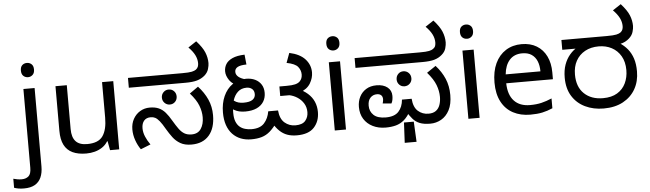

<svg xmlns="http://www.w3.org/2000/svg" viewBox="-112 -1027 5092 1503"><g transform="rotate(-5 2434.0 -275.0)"><path d="M22 240Q-3 240 -22 236.5Q-41 233 -55 228V157Q-40 161 -24 164Q-8 167 11 167Q43 167 64 149.5Q85 132 85 83V-536H173V80Q173 130 157 166Q141 202 108 221Q75 240 22 240ZM78 -681Q78 -710 93 -723.5Q108 -737 130 -737Q150 -737 165.5 -723.5Q181 -710 181 -681Q181 -653 165.5 -639Q150 -625 130 -625Q108 -625 93 -639Q78 -653 78 -681Z M791 -536V0H719L706 -71H702Q685 -43 658 -25Q631 -7 599 1.5Q567 10 532 10Q468 10 424.5 -10.5Q381 -31 359 -74Q337 -117 337 -185V-536H426V-191Q426 -127 455 -95Q484 -63 545 -63Q634 -63 668.5 -113Q703 -163 703 -257V-536Z M1359 12Q1306 12 1271.5 -8Q1237 -28 1213.5 -59.5Q1190 -91 1170 -125Q1145 -169 1127 -191Q1109 -213 1093.5 -221Q1078 -229 1058 -229Q1024 -229 1005.5 -207.5Q987 -186 987 -148Q987 -116 1001 -82.5Q1015 -49 1038 -17L960 14Q937 -18 922 -60.5Q907 -103 907 -146Q907 -192 927 -228Q947 -264 981 -284.5Q1015 -305 1057 -305Q1099 -305 1128 -292Q1157 -279 1179.5 -253Q1202 -227 1225 -187Q1248 -148 1267.5 -121Q1287 -94 1310 -80.5Q1333 -67 1366 -67Q1416 -67 1440 -103Q1464 -139 1464 -194Q1464 -239 1446 -286Q1428 -333 1380 -387L1448 -435Q1495 -384 1520.5 -327Q1546 -270 1546 -203Q1546 -101 1497 -44.5Q1448 12 1359 12ZM1217 -315Q1193 -315 1176 -332Q1159 -349 1159 -374Q1159 -399 1176 -416Q1193 -433 1217 -433Q1242 -433 1258.5 -416Q1275 -399 1275 -374Q1275 -349 1258.5 -332Q1242 -315 1217 -315ZM908 -474V-551H1334Q1388 -551 1410 -556Q1432 -561 1443 -569Q1456 -579 1460.5 -591.5Q1465 -604 1465 -618Q1465 -651 1449 -682.5Q1433 -714 1400 -747L1465 -790Q1512 -738 1529 -696.5Q1546 -655 1546 -612Q1546 -593 1538 -565.5Q1530 -538 1505 -516Q1479 -494 1444.5 -484Q1410 -474 1353 -474Z M1828 12Q1783 12 1746 -2.5Q1709 -17 1681.5 -46Q1654 -75 1639.5 -117.5Q1625 -160 1625 -216Q1625 -288 1650 -344Q1675 -400 1720.5 -432Q1766 -464 1828 -464Q1869 -464 1899.5 -449Q1930 -434 1947 -407Q1964 -380 1964 -342Q1964 -303 1945.5 -273Q1927 -243 1890.5 -226Q1854 -209 1800 -209Q1748 -209 1713 -230Q1678 -251 1659 -274L1679 -340Q1692 -322 1720 -300.5Q1748 -279 1793 -279Q1842 -279 1864 -295Q1886 -311 1886 -338Q1886 -365 1869 -379.5Q1852 -394 1826 -394Q1784 -394 1757 -369Q1730 -344 1717.5 -303Q1705 -262 1705 -215V-205Q1705 -165 1715.5 -138.5Q1726 -112 1744 -96.5Q1762 -81 1786.5 -74Q1811 -67 1838 -67Q1905 -67 1937.5 -103.5Q1970 -140 1979 -195H2056Q2062 -128 2098 -97.5Q2134 -67 2182 -67Q2237 -67 2260.5 -95Q2284 -123 2284 -162Q2284 -201 2265.5 -231Q2247 -261 2217 -280.5Q2187 -300 2151 -307L2219 -352Q2269 -332 2301.5 -303Q2334 -274 2350 -237Q2366 -200 2366 -156Q2366 -83 2322.5 -35.5Q2279 12 2187 12Q2144 12 2111 0Q2078 -12 2051.5 -37.5Q2025 -63 2002 -102L2035 -103Q2005 -60 1975.5 -34.5Q1946 -9 1910.5 1.5Q1875 12 1828 12ZM1774 -412Q1720 -429 1695 -465Q1670 -501 1670 -536Q1670 -567 1685.5 -592.5Q1701 -618 1737 -634.5Q1773 -651 1833 -653L1841 -575Q1792 -574 1770.5 -561.5Q1749 -549 1749 -525Q1749 -502 1769.5 -485Q1790 -468 1831 -458ZM2083 -306V-381H2140Q2183 -381 2207 -387Q2231 -393 2244 -406Q2255 -417 2260 -430.5Q2265 -444 2265 -460Q2265 -493 2243.5 -520Q2222 -547 2155 -560L2183 -636Q2266 -618 2306.5 -573Q2347 -528 2347 -469Q2347 -425 2322 -383Q2297 -341 2238 -320Q2225 -316 2215 -312.5Q2205 -309 2193.5 -307.5Q2182 -306 2162 -306Z M2573 -536V0H2485V-536ZM2530 -737Q2550 -737 2565.5 -723.5Q2581 -710 2581 -681Q2581 -653 2565.5 -639Q2550 -625 2530 -625Q2508 -625 2493 -639Q2478 -653 2478 -681Q2478 -710 2493 -723.5Q2508 -737 2530 -737Z M2884 12Q2828 12 2783.5 -10Q2739 -32 2714 -72Q2689 -112 2689 -167Q2689 -211 2707 -246.5Q2725 -282 2759 -303Q2793 -324 2841 -324Q2894 -324 2926 -299Q2958 -274 2958 -231Q2958 -215 2955 -199Q2952 -183 2945 -172L2877 -178Q2879 -186 2881 -194.5Q2883 -203 2883 -210Q2883 -232 2871 -243Q2859 -254 2838 -254Q2807 -254 2786.5 -232.5Q2766 -211 2766 -170Q2766 -125 2797 -96Q2828 -67 2892 -67Q2961 -67 2993 -102Q3025 -137 3030 -195H3106Q3111 -128 3145.5 -97.5Q3180 -67 3228 -67Q3264 -67 3286 -83Q3308 -99 3318 -127.5Q3328 -156 3328 -191Q3328 -237 3310 -284.5Q3292 -332 3244 -387L3315 -435Q3361 -384 3385.5 -326.5Q3410 -269 3410 -198Q3410 -126 3385.5 -79.5Q3361 -33 3321 -10.5Q3281 12 3235 12Q3184 12 3152 -1Q3120 -14 3098 -39.5Q3076 -65 3054 -101L3085 -105Q3059 -57 3029.5 -32Q3000 -7 2964.5 2.5Q2929 12 2884 12ZM3022 144 3030 -15H3107L3115 144ZM3059 -297Q3035 -297 3018.5 -314Q3002 -331 3002 -355Q3002 -381 3018.5 -398Q3035 -415 3059 -415Q3084 -415 3101 -398Q3118 -381 3118 -355Q3118 -331 3101 -314Q3084 -297 3059 -297ZM2689 -474V-551H3199Q3253 -551 3275 -556Q3297 -561 3307 -569Q3321 -579 3325 -591.5Q3329 -604 3329 -618Q3329 -651 3313 -682.5Q3297 -714 3264 -747L3329 -790Q3376 -738 3393 -696.5Q3410 -655 3410 -612Q3410 -593 3402.5 -565.5Q3395 -538 3369 -516Q3344 -494 3309.5 -484Q3275 -474 3217 -474Z M3623 -536V0H3535V-536ZM3580 -737Q3600 -737 3615.5 -723.5Q3631 -710 3631 -681Q3631 -653 3615.5 -639Q3600 -625 3580 -625Q3558 -625 3543 -639Q3528 -653 3528 -681Q3528 -710 3543 -723.5Q3558 -737 3580 -737Z M4000 -546Q4069 -546 4118.5 -516Q4168 -486 4194.5 -431.5Q4221 -377 4221 -304V-251H3854Q3856 -160 3900.5 -112.5Q3945 -65 4025 -65Q4076 -65 4115.5 -74.5Q4155 -84 4197 -102V-25Q4156 -7 4116 1.5Q4076 10 4021 10Q3945 10 3886.5 -21Q3828 -52 3795.5 -113.5Q3763 -175 3763 -264Q3763 -352 3792.5 -415Q3822 -478 3875.5 -512Q3929 -546 4000 -546ZM3999 -474Q3936 -474 3899.5 -433.5Q3863 -393 3856 -321H4129Q4129 -367 4115 -401Q4101 -435 4072.5 -454.5Q4044 -474 3999 -474Z M4598 12Q4517 12 4452.5 -19Q4388 -50 4351 -109.5Q4314 -169 4314 -255Q4314 -312 4329.5 -356Q4345 -400 4373 -433Q4401 -466 4440 -488L4458 -474H4314V-551H4670Q4724 -551 4746 -556Q4768 -561 4779 -569Q4792 -579 4796.5 -591.5Q4801 -604 4801 -618Q4801 -651 4785 -682.5Q4769 -714 4736 -747L4801 -790Q4848 -738 4865 -696.5Q4882 -655 4882 -612Q4882 -593 4874 -565.5Q4866 -538 4841 -516Q4828 -504 4810 -494.5Q4792 -485 4768 -480L4763 -488Q4801 -464 4827.5 -431.5Q4854 -399 4868 -356Q4882 -313 4882 -255Q4882 -177 4848 -117Q4814 -57 4750.5 -22.5Q4687 12 4598 12ZM4599 -69Q4667 -69 4711.5 -96Q4756 -123 4778 -169.5Q4800 -216 4800 -272Q4800 -337 4773.5 -382.5Q4747 -428 4702 -452Q4657 -476 4600 -476Q4538 -476 4492 -450.5Q4446 -425 4421 -379.5Q4396 -334 4396 -272Q4396 -175 4451.5 -122Q4507 -69 4599 -69Z"/></g></svg>

Font: lkannada15
Style: Book
Weight: 400
Designer: Jelle Bosma - Monotype Design Team
Foundry: Monotype Imaging Inc.
Version: Version 2.003